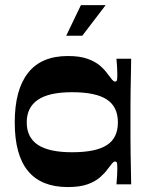

<svg xmlns="http://www.w3.org/2000/svg" viewBox="-20 -724 587 754"><path d="M246.3 10.6Q142.2 10.6 90.1 -52.3Q37.9 -115.3 37.9 -243.3Q37.9 -371.4 90.1 -437.7Q142.2 -504 246.3 -504Q293.6 -504 324 -493Q354.3 -482 373 -465.9Q391.6 -449.7 402.3 -434.1Q414.6 -417.4 420.6 -410.6Q426.6 -403.7 431.6 -403.7Q438.7 -403.7 439.7 -410.9Q440.7 -418 440.7 -434Q440.7 -444.4 439.8 -460.5Q439 -476.7 437.3 -493.4H495.1Q494.8 -464.2 494.1 -431.7Q493.4 -399.2 492.9 -366Q492.4 -332.8 492.4 -301.8Q492.4 -270.7 492.4 -243.3Q492.4 -216.7 492.4 -186.3Q492.4 -155.9 492.9 -124Q493.4 -92.1 494.1 -60.7Q494.8 -29.2 495.1 0H437.3Q439 -16.7 439.8 -33Q440.7 -49.4 440.7 -60.4Q440.7 -75.7 439.7 -82.7Q438.7 -89.7 431.6 -89.7Q426.6 -89.7 420.6 -82.8Q414.6 -76 402.3 -59.3Q391.6 -44.3 373 -27.8Q354.3 -11.3 324 -0.3Q293.6 10.6 246.3 10.6ZM263 -126.1Q356.4 -126.1 399.7 -154.2Q443 -182.2 443 -243.3Q443 -304.5 399.7 -333.2Q356.4 -361.9 263 -361.9Q172.7 -361.9 128.9 -332.2Q85 -302.5 85 -243.3Q85 -184.2 128.9 -155.1Q172.7 -126.1 263 -126.1ZM240 -583.6 297.7 -703.8H394.9L303.1 -583.6Z"/></svg>

Font: Ojuju ExtraLight
Style: Regular
Weight: 200
Designer: Chisaokwu Joboson, Mirko Velimirovic
Foundry: Udi Foundry
Version: Version 1.000